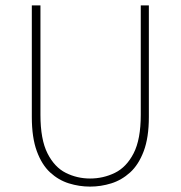

<svg xmlns="http://www.w3.org/2000/svg" viewBox="-20 -680 670 712"><path d="M314 12Q274 12 235.5 0Q197 -12 166 -40.5Q135 -69 116.5 -119.5Q98 -170 98 -246V-660H130V-254Q130 -163 156 -111.5Q182 -60 224 -39Q266 -18 314 -18Q363 -18 406 -39Q449 -60 475.5 -111.5Q502 -163 502 -254V-660H532V-246Q532 -170 513 -119.5Q494 -69 462.5 -40.5Q431 -12 392.5 0Q354 12 314 12Z"/></svg>

Font: Assistant ExtraLight
Style: Regular
Weight: 200
Designer: Hebrew By Ben Nathan, Latin by Paul Hunt
Version: Version 3.000